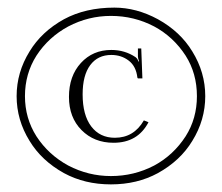

<svg xmlns="http://www.w3.org/2000/svg" viewBox="-20 -481 586 507"><path d="M372.1 -158.2Q343.8 -104 279.8 -104Q228.5 -104 195.3 -137.5Q162.1 -170.9 162.1 -225.1Q162.1 -280.3 193.6 -314.7Q225.1 -349.1 273.9 -349.1Q309.6 -349.1 337.9 -330.1Q343.8 -325.7 345.2 -318.8H347.2Q344.2 -327.6 344.2 -332V-353H353L356 -273.9H344.2L342.8 -275.9Q339.4 -306.2 319.8 -321Q300.3 -335.9 273.9 -335.9Q238.3 -335.9 218.3 -309.1Q198.2 -282.2 198.2 -231.9Q198.2 -177.2 220.9 -147.2Q243.7 -117.2 283.2 -117.2Q333.5 -117.2 359.9 -163.1ZM148.9 -23.9Q89.8 -56.6 58.1 -108.9Q23.9 -164.1 23.9 -227.1Q23.9 -290 58.1 -345.2Q89.8 -397.5 148.9 -430.2Q205.6 -460.9 282.2 -460.9Q340.3 -460.9 397 -430.2Q456.1 -397.5 487.8 -345.2Q522 -290 522 -227.1Q522 -164.1 487.8 -108.9Q456.1 -56.6 397 -23.9Q342.3 5.9 272.9 5.9Q203.6 5.9 148.9 -23.9ZM387.2 -43.9Q438 -71.3 470.2 -121.1Q500 -168 500 -227.1Q500 -287.1 470.2 -334Q438 -383.8 387.2 -411.1Q334 -439 272.9 -439Q213.4 -439 160.2 -411.1Q107.9 -382.8 76.2 -334Q45.9 -286.1 45.9 -227.1Q45.9 -168.9 76.2 -121.1Q107.9 -72.3 160.2 -43.9Q213.4 -16.1 272.9 -16.1Q334 -16.1 387.2 -43.9Z"/></svg>

Font: FoglihtenNo01
Style: Regular
Weight: 500
Version: Version 0.61